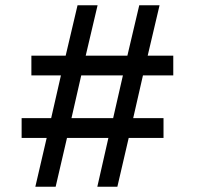

<svg xmlns="http://www.w3.org/2000/svg" viewBox="-20 -708 812 728"><path d="M157 -185 114 0H191L234 -185H391L349 0H425L468 -185H600V-260H485L522 -422H637V-497H540L585 -688H508L463 -497H305L350 -688H274L229 -497H99V-422H211L174 -260H62V-185ZM409 -260H251L288 -422H446Z"/></svg>

Font: Saira UNSAM Medium
Style: Regular
Weight: 500
Designer: Hector Gatti with collaboration of the Omnibus-Type team
Foundry: Omnibus-Type
Version: Version 0.072;PS 000.072;hotconv 1.0.88;makeotf.lib2.5.64775